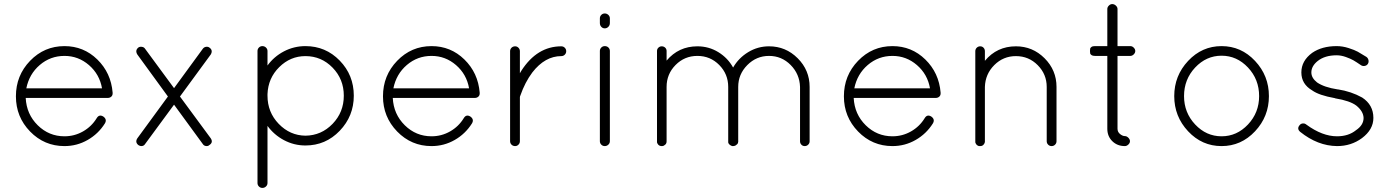

<svg xmlns="http://www.w3.org/2000/svg" viewBox="-20 -716 6822 941"><path d="M296 0Q197 0 127.5 -71.5Q58 -143 58 -244Q58 -346 127.5 -418Q197 -490 296 -490Q390 -490 457 -424.5Q524 -359 532 -262V-261V-258Q532 -248 525 -242Q518 -236 508 -236H106Q110 -156 165 -102Q220 -48 296 -48Q345 -48 387 -72Q429 -96 454 -137Q466 -157 486 -145Q506 -131 494 -111Q462 -60 409.5 -30Q357 0 296 0ZM296 -442Q227 -442 175 -397.5Q123 -353 109 -283H480Q468 -352 416 -397Q364 -442 296 -442Z M658 -5Q641 -19 653 -38L803 -243L653 -449Q641 -469 658 -483Q665 -488 675.5 -486.5Q686 -485 691 -477L833 -284L974 -477Q980 -485 989.5 -486.5Q999 -488 1006 -483Q1025 -470 1013 -449L862 -243L1013 -38Q1026 -18 1006 -5Q1001 0 994 0Q980 0 974 -10L833 -203L691 -10Q685 0 672 0Q666 0 658 -5Z M1242 181V-237V-247V-257V-466Q1242 -476 1249 -483Q1256 -490 1266 -490Q1276 -490 1283.5 -483Q1291 -476 1291 -466V-395Q1323 -439 1372 -464.5Q1421 -490 1477 -490Q1576 -490 1645 -419Q1714 -348 1714 -247Q1714 -147 1645 -75Q1576 -3 1477 -3Q1421 -3 1372 -29Q1323 -55 1291 -99V181Q1291 191 1283.5 198Q1276 205 1266 205Q1256 205 1249 198Q1242 191 1242 181ZM1291 -255V-247Q1291 -166 1346 -109Q1401 -52 1477 -51Q1555 -52 1610 -109Q1665 -166 1665 -247Q1665 -328 1610 -384.5Q1555 -441 1477 -441Q1403 -441 1348.5 -387Q1294 -333 1291 -255Z M2095 0Q1996 0 1926.5 -71.5Q1857 -143 1857 -244Q1857 -346 1926.5 -418Q1996 -490 2095 -490Q2189 -490 2256 -424.5Q2323 -359 2331 -262V-261V-258Q2331 -248 2324 -242Q2317 -236 2307 -236H1905Q1909 -156 1964 -102Q2019 -48 2095 -48Q2144 -48 2186 -72Q2228 -96 2253 -137Q2265 -157 2285 -145Q2305 -131 2293 -111Q2261 -60 2208.5 -30Q2156 0 2095 0ZM2095 -442Q2026 -442 1974 -397.5Q1922 -353 1908 -283H2279Q2267 -352 2215 -397Q2163 -442 2095 -442Z M2480 -24V-465Q2480 -475 2487 -482Q2494 -489 2505 -489Q2514 -489 2521 -482Q2528 -475 2528 -465V-357Q2532 -365 2535 -369Q2612 -489 2731 -489Q2741 -489 2748 -482Q2755 -475 2755 -465Q2755 -455 2748 -448Q2741 -441 2731 -441Q2651 -441 2589 -361Q2553 -313 2530 -247Q2528 -243 2528 -239V-24Q2528 -14 2521 -7Q2514 0 2505 0Q2494 0 2487 -7Q2480 -14 2480 -24Z M2920 -24V-466Q2920 -476 2927 -483Q2934 -490 2944 -490Q2955 -490 2962 -483Q2969 -476 2969 -466V-24Q2969 -14 2961.5 -7Q2954 0 2944 0Q2934 0 2927 -7Q2920 -14 2920 -24ZM2920 -603V-626Q2920 -636 2927 -643Q2934 -650 2944 -650Q2954 -650 2961.5 -643Q2969 -636 2969 -626V-603Q2969 -592 2961.5 -584.5Q2954 -577 2944 -577Q2934 -577 2927 -584.5Q2920 -592 2920 -603Z M3901 -23V-290Q3899 -353 3855 -397.5Q3811 -442 3749 -442Q3687 -442 3642.5 -397Q3598 -352 3598 -290V-23V-20L3597 -18V-16Q3595 -9 3585 -3Q3579 0 3573 0H3570H3568L3566 -1L3560 -4Q3559 -4 3557 -6L3554 -9L3552 -11Q3552 -12 3551 -13Q3551 -14 3550 -15Q3550 -17 3549 -18V-21V-23V-290Q3549 -353 3505 -397.5Q3461 -442 3398 -442Q3335 -442 3291 -397.5Q3247 -353 3247 -290V-23Q3247 -10 3236 -4Q3233 -1 3230 -1Q3229 0 3226 0H3223H3220Q3205 -2 3200 -18V-23V-290V-298V-466Q3200 -476 3207 -482.5Q3214 -489 3223 -489Q3233 -489 3240 -482.5Q3247 -476 3247 -466V-419Q3306 -489 3398 -489Q3454 -489 3500.5 -460.5Q3547 -432 3573 -385Q3600 -432 3647 -460.5Q3694 -489 3749 -489Q3831 -489 3889.5 -430.5Q3948 -372 3948 -290V-23Q3948 -14 3941 -7Q3934 0 3924 0Q3914 0 3907.5 -7Q3901 -14 3901 -23Z M4354 0Q4255 0 4185.5 -71.5Q4116 -143 4116 -244Q4116 -346 4185.5 -418Q4255 -490 4354 -490Q4448 -490 4515 -424.5Q4582 -359 4590 -262V-261V-258Q4590 -248 4583 -242Q4576 -236 4566 -236H4164Q4168 -156 4223 -102Q4278 -48 4354 -48Q4403 -48 4445 -72Q4487 -96 4512 -137Q4524 -157 4544 -145Q4564 -131 4552 -111Q4520 -60 4467.5 -30Q4415 0 4354 0ZM4354 -442Q4285 -442 4233 -397.5Q4181 -353 4167 -283H4538Q4526 -352 4474 -397Q4422 -442 4354 -442Z M5110 -24V-290Q5110 -352 5066 -396.5Q5022 -441 4959 -441Q4897 -441 4853 -397Q4809 -353 4807 -290V-24V-20Q4805 -12 4802 -9Q4796 0 4784 0H4778Q4767 -3 4762 -13Q4761 -14 4761 -16L4760 -18V-24V-290V-298V-465Q4760 -475 4767 -482Q4774 -489 4784 -489Q4794 -489 4800.5 -482Q4807 -475 4807 -465V-418Q4866 -489 4959 -489Q5041 -489 5099.5 -430.5Q5158 -372 5158 -290V-24Q5158 -14 5151 -7Q5144 0 5134 0Q5124 0 5117 -7Q5110 -14 5110 -24Z M5520 -490Q5529 -490 5536.5 -482.5Q5544 -475 5544 -466Q5544 -457 5536.5 -449.5Q5529 -442 5520 -442H5457V-85Q5457 -69 5469.5 -59Q5482 -49 5493 -49Q5502 -49 5510 -41Q5518 -33 5518 -24Q5518 -15 5510 -7.5Q5502 0 5493 0Q5456 0 5431.5 -24Q5407 -48 5407 -85V-442H5346Q5335 -442 5329.5 -446Q5324 -450 5323 -454Q5322 -458 5322 -466Q5322 -474 5323 -478Q5324 -482 5329.5 -486Q5335 -490 5346 -490H5407V-672Q5407 -681 5414.5 -688.5Q5422 -696 5431 -696Q5441 -696 5449 -688.5Q5457 -681 5457 -672V-490Z M5803 -72.5Q5735 -145 5735 -245Q5735 -345 5803 -417.5Q5871 -490 5967 -490Q6063 -490 6131 -417.5Q6199 -345 6199 -245Q6199 -145 6131 -72.5Q6063 0 5967 0Q5871 0 5803 -72.5ZM5783 -245Q5783 -164 5837.5 -106Q5892 -48 5967 -48Q6042 -48 6096.5 -106Q6151 -164 6151 -245Q6151 -327 6096.5 -385Q6042 -443 5967 -443Q5892 -443 5837.5 -385Q5783 -327 5783 -245Z M6352 -70Q6335 -85 6349 -102Q6355 -110 6365 -111Q6375 -112 6383 -105Q6461 -48 6533 -48Q6589 -48 6626 -78Q6663 -103 6663 -138Q6662 -170 6628 -198Q6597 -222 6524 -234L6522 -235Q6444 -249 6411 -273Q6358 -304 6358 -361Q6358 -418 6411 -457Q6459 -490 6531 -490Q6560 -490 6589.5 -480.5Q6619 -471 6634.5 -462.5Q6650 -454 6677 -437Q6685 -431 6687 -421Q6689 -411 6684 -403Q6679 -395 6669 -393Q6659 -391 6651 -396Q6626 -413 6613 -420.5Q6600 -428 6576.5 -436.5Q6553 -445 6531 -445Q6473 -445 6438 -417Q6407 -392 6407 -361Q6407 -334 6435 -312Q6470 -288 6535 -278H6537Q6602 -268 6656 -238Q6711 -202 6711 -138Q6711 -81 6655 -39Q6602 0 6533 0Q6438 -1 6352 -70Z"/></svg>

Font: Quicksand
Style: Regular
Weight: 400
Designer: Andrew Paglinawan
Foundry: Andrew Paglinawan
Version: 1.002